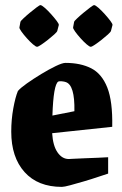

<svg xmlns="http://www.w3.org/2000/svg" viewBox="-20 -719 478 751"><path d="M403 -40Q390 -36 363.5 -27Q337 -18 308 -9.5Q279 -1 255 5.5Q231 12 222 12Q128 12 76 -46Q24 -104 24 -204Q24 -251 32 -295Q40 -339 50 -363Q60 -375 85.5 -393Q111 -411 141.5 -429.5Q172 -448 198 -460.5Q224 -473 236 -473Q295 -473 336.5 -452Q378 -431 399.5 -377Q421 -323 419 -223L184 -198Q187 -149 205 -123Q223 -97 249 -97Q250 -97 268 -98Q286 -99 312.5 -100Q339 -101 364 -102Q389 -103 403 -104ZM208 -400Q189 -388 185 -267L271 -284Q273 -387 237 -398Q232 -400 222 -401Q212 -402 208 -400ZM270 -634Q270 -636 281 -646.5Q292 -657 306.5 -669Q321 -681 333 -690Q345 -699 348 -699Q353 -699 365 -688.5Q377 -678 390 -663.5Q403 -649 412 -637Q421 -625 420 -621L414 -598Q413 -594 402 -584Q391 -574 377 -563Q363 -552 351 -544Q339 -536 335 -536Q330 -536 318.5 -546Q307 -556 294.5 -570Q282 -584 273.5 -596Q265 -608 266 -612ZM60 -634Q60 -636 71 -646.5Q82 -657 96.5 -669Q111 -681 123 -690Q135 -699 138 -699Q143 -699 155 -688.5Q167 -678 180 -663.5Q193 -649 202 -637Q211 -625 210 -621L204 -598Q203 -594 192 -584Q181 -574 167 -563Q153 -552 141 -544Q129 -536 125 -536Q120 -536 108.5 -546Q97 -556 84.5 -570Q72 -584 63.5 -596Q55 -608 56 -612Z"/></svg>

Font: Grenze Gotisch Black
Style: Regular
Weight: 900
Designer: Renata Polastri
Foundry: Omnibus-Type
Version: Version 1.001